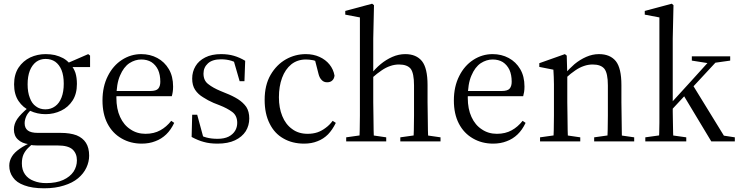

<svg xmlns="http://www.w3.org/2000/svg" viewBox="-20 -763 3988 1036"><path d="M218 253Q279 253 325 238Q371 224 401 199Q431 174 446 142Q461 110 461 77Q461 35 444 8Q427 -19 393 -33Q358 -46 307 -46H184Q147 -46 130 -59Q113 -72 113 -98Q113 -115 121 -134Q128 -152 150 -172L131 -188V-181Q91 -147 73 -121Q55 -94 55 -65Q55 -30 77 -10Q99 11 136 15V18Q147 20 160 21Q173 22 183 22H293Q347 22 371 43Q395 65 395 102Q395 135 377 163Q358 191 321 208Q284 225 229 225Q191 225 162 213Q132 202 115 178Q98 154 98 119Q98 90 107 70Q116 51 131 36Q146 21 161 8L157 2Q114 20 86 40Q57 60 44 82Q30 105 30 131Q30 167 50 194Q69 222 111 237Q153 253 218 253ZM226 -147Q271 -147 310 -166Q348 -184 372 -221Q395 -257 395 -310Q395 -344 387 -370Q378 -396 360 -416L357 -419Q342 -437 321 -449Q300 -460 276 -466Q252 -471 226 -471Q182 -471 143 -453Q104 -434 80 -398Q56 -361 56 -308Q56 -254 80 -218Q104 -182 143 -165Q181 -147 226 -147ZM225 -173Q195 -173 174 -189Q152 -204 141 -235Q129 -265 129 -308Q129 -351 141 -382Q153 -412 175 -429Q197 -445 226 -445Q256 -445 278 -430Q300 -414 312 -385Q324 -355 324 -311Q324 -268 312 -237Q300 -206 278 -190Q255 -173 225 -173ZM337 -401H466V-463L456 -471L341 -421H336Z M745 12Q785 12 818 -1Q851 -13 877 -38Q902 -62 920 -100L904 -111Q878 -78 845 -60Q811 -41 765 -41Q719 -41 684 -65Q648 -88 628 -132Q608 -175 608 -236Q608 -311 628 -356Q647 -401 678 -422Q709 -442 742 -442Q774 -442 797 -428Q820 -413 833 -386Q845 -359 845 -322Q845 -298 834 -285Q823 -272 791 -272H562V-244H907Q910 -254 912 -267Q914 -280 914 -296Q914 -351 891 -390Q868 -429 829 -450Q790 -471 742 -471Q686 -471 638 -440Q590 -409 562 -353Q533 -296 533 -221Q533 -148 560 -96Q587 -44 636 -16Q684 12 745 12Z M1154 12Q1210 12 1248 -6Q1286 -24 1306 -55Q1325 -86 1325 -124Q1325 -161 1309 -186Q1292 -210 1264 -228Q1235 -246 1199 -260L1170 -272Q1129 -289 1104 -309Q1078 -328 1078 -366Q1078 -399 1102 -421Q1126 -443 1173 -443Q1203 -443 1229 -435Q1254 -427 1279 -408V-439H1240L1273 -325H1299L1303 -435Q1273 -453 1242 -462Q1211 -471 1173 -471Q1122 -471 1087 -453Q1052 -435 1035 -406Q1017 -376 1017 -339Q1017 -302 1033 -278Q1049 -254 1076 -238Q1102 -221 1132 -208L1165 -195Q1206 -179 1233 -159Q1260 -139 1260 -100Q1260 -77 1249 -58Q1237 -38 1214 -26Q1190 -14 1154 -14Q1120 -14 1094 -21Q1068 -28 1043 -43V-15H1079L1044 -144H1017L1014 -24Q1049 -5 1080 3Q1111 12 1154 12Z M1621 12Q1661 12 1693 -1Q1725 -13 1750 -38Q1774 -63 1792 -100L1775 -111Q1758 -88 1737 -73Q1716 -57 1693 -49Q1669 -41 1640 -41Q1590 -41 1556 -67Q1521 -92 1503 -137Q1485 -181 1485 -238Q1485 -297 1502 -343Q1519 -389 1552 -416Q1585 -442 1631 -442Q1648 -442 1670 -438Q1691 -433 1709 -416L1678 -445L1699 -363Q1704 -343 1716 -331Q1727 -319 1745 -319Q1763 -319 1773 -329Q1783 -338 1785 -355Q1779 -389 1758 -415Q1737 -441 1704 -456Q1671 -471 1630 -471Q1573 -471 1523 -443Q1472 -414 1440 -359Q1408 -304 1408 -224Q1408 -149 1435 -96Q1461 -43 1509 -16Q1557 12 1621 12Z M1848 0H2064V-22L1968 -36H1947L1848 -22ZM1919 0H1998Q1997 -23 1996 -61Q1995 -99 1995 -140Q1994 -180 1994 -211V-361V-366V-555L1998 -735L1988 -743L1843 -704V-684L1922 -669V-211Q1922 -180 1922 -140Q1921 -99 1921 -61Q1920 -23 1919 0ZM2140 0H2357V-22L2260 -36H2240L2140 -22ZM2210 0H2291Q2290 -23 2289 -61Q2288 -98 2288 -139Q2287 -179 2287 -211V-304Q2287 -395 2257 -433Q2226 -471 2167 -471Q2131 -471 2097 -456Q2063 -441 2034 -417Q2004 -392 1983 -364H1977L1988 -343Q2015 -367 2039 -383Q2062 -399 2086 -407Q2109 -415 2133 -415Q2177 -415 2196 -392Q2214 -368 2214 -302V-211Q2214 -179 2214 -139Q2213 -98 2213 -61Q2212 -23 2210 0Z M2641 12Q2681 12 2714 -1Q2747 -13 2773 -38Q2798 -62 2816 -100L2800 -111Q2774 -78 2741 -60Q2707 -41 2661 -41Q2615 -41 2580 -65Q2544 -88 2524 -132Q2504 -175 2504 -236Q2504 -311 2524 -356Q2543 -401 2574 -422Q2605 -442 2638 -442Q2670 -442 2693 -428Q2716 -413 2729 -386Q2741 -359 2741 -322Q2741 -298 2730 -285Q2719 -272 2687 -272H2458V-244H2803Q2806 -254 2808 -267Q2810 -280 2810 -296Q2810 -351 2787 -390Q2764 -429 2725 -450Q2686 -471 2638 -471Q2582 -471 2534 -440Q2486 -409 2458 -353Q2429 -296 2429 -221Q2429 -148 2456 -96Q2483 -44 2532 -16Q2580 12 2641 12Z M2894 0H3111V-22L3015 -36H2994L2894 -22ZM2965 0H3045Q3044 -23 3043 -61Q3042 -99 3042 -140Q3041 -180 3041 -211V-357V-359L3038 -463L3028 -471L2890 -422V-402L2966 -387Q2967 -367 2968 -348Q2968 -329 2969 -308Q2969 -286 2969 -258V-211Q2969 -180 2969 -140Q2968 -99 2968 -61Q2967 -23 2965 0ZM3186 0H3402V-22L3305 -36H3286L3186 -22ZM3256 0H3336Q3335 -23 3335 -61Q3334 -98 3334 -139Q3333 -179 3333 -211V-304Q3333 -395 3303 -433Q3272 -471 3212 -471Q3177 -471 3143 -456Q3109 -441 3080 -417Q3051 -392 3029 -365H3024L3034 -343Q3060 -367 3084 -383Q3107 -399 3131 -407Q3154 -415 3178 -415Q3222 -415 3241 -392Q3260 -368 3260 -302V-211Q3260 -179 3260 -139Q3259 -98 3259 -61Q3258 -23 3256 0Z M3462 0H3683V-22L3583 -36H3563L3462 -22ZM3535 0H3614Q3613 -20 3612 -46Q3611 -72 3611 -101Q3610 -130 3610 -159V-211V-555L3614 -735L3605 -743L3459 -704V-684L3538 -669V-211V-159Q3538 -130 3538 -101Q3537 -72 3537 -46Q3536 -20 3535 0ZM3575 -139 3872 -459H3830L3706 -322L3581 -185H3575ZM3818 0H3945V-22L3886 -31L3717 -306L3664 -256ZM3713 -436 3808 -421 3828 -423 3920 -436V-459H3713Z"/></svg>

Font: Source Serif 4 48pt
Style: Regular
Weight: 400
Designer: Frank Grie√ühammer
Foundry: Adobe Systems Incorporated
Version: Version 4.004;hotconv 1.0.116;makeotfexe 2.5.65601